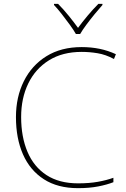

<svg xmlns="http://www.w3.org/2000/svg" viewBox="-20 -969 654 999"><path d="M405 -699Q305 -699 234.5 -655Q164 -611 127 -534.5Q90 -458 90 -360Q90 -257 123 -179Q156 -101 222 -58Q288 -15 386 -15Q444 -15 489 -23Q534 -31 570 -44V-21Q537 -8 491 1Q445 10 386 10Q280 10 208 -36.5Q136 -83 99.5 -166Q63 -249 63 -360Q63 -464 104 -546.5Q145 -629 221.5 -676.5Q298 -724 405 -724Q454 -724 498 -715Q542 -706 583 -687L573 -662Q530 -685 488 -692Q446 -699 405 -699ZM375 -792Q363 -813 343 -840.5Q323 -868 301.5 -895.5Q280 -923 261 -943V-949H282Q310 -921 337.5 -887Q365 -853 386 -824Q407 -853 435.5 -887Q464 -921 492 -949H513V-943Q495 -923 472.5 -895.5Q450 -868 429.5 -840.5Q409 -813 397 -792Z"/></svg>

Font: Noto Sans Cham Thin
Style: Regular
Weight: 250
Version: Version 2.002